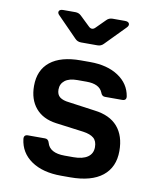

<svg xmlns="http://www.w3.org/2000/svg" viewBox="-88 -854 775 932"><g transform="rotate(10 300.0 -388.0)"><path d="M277 9Q186 9 130 -29.5Q74 -68 66 -135Q64 -156 85 -156H169Q185 -156 190 -138Q203 -90 277 -90H321Q366 -90 390.5 -107Q415 -124 415 -156Q415 -186 398 -200.5Q381 -215 346 -220L209 -238Q143 -247 107.5 -289Q72 -331 72 -398Q72 -476 124 -517.5Q176 -559 274 -559H320Q405 -559 459.5 -523Q514 -487 524 -426Q527 -405 505 -405H420Q405 -405 399 -423Q383 -462 320 -462H274Q234 -462 213 -445.5Q192 -429 192 -401Q192 -376 207.5 -364Q223 -352 253 -349L382 -331Q458 -322 496.5 -277.5Q535 -233 535 -158Q535 -78 480.5 -34.5Q426 9 321 9ZM260 -645Q242 -645 230 -658L135 -755Q123 -766 127 -775.5Q131 -785 148 -785H208Q225 -785 237 -773L284 -728Q301 -711 318 -729L361 -772Q373 -785 391 -785H452Q469 -785 473 -775.5Q477 -766 466 -755L371 -658Q359 -645 341 -645Z"/></g></svg>

Font: Pitagon Sans Mono
Style: Bold
Weight: 700
Monospace: yes
Designer: Travis Tran
Foundry: Pitagon
Version: Version 1.001; ttfautohint (v1.8.4.7-5d5b);gftools[0.9.26]